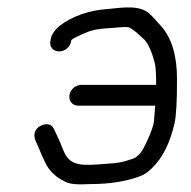

<svg xmlns="http://www.w3.org/2000/svg" viewBox="-20 -486 506 508"><path d="M390.6 -206.5C389.8 -194.1 388.5 -180.9 387.4 -165.8C385.8 -144.6 358.9 -87.7 349.6 -78.8C343.2 -72.6 338.5 -69 336.9 -68.1C297.1 -53.6 291.4 -55.1 242.9 -51.2C179.5 -46 161.2 -54.5 146.8 -90.3C141.3 -104 137.4 -113.5 134.7 -119.2L123.8 -142.6C121.3 -148.5 117.2 -154.5 109.3 -156.6C102.1 -158.5 94.6 -156.5 88.2 -153.4C69.4 -144.5 68.1 -126.2 74.6 -112.5C85.3 -89.5 84.5 -87.6 100.1 -54.9C110.5 -33.3 128.5 -16.5 153.1 -4.9C166.3 1.8 186.6 2.8 220.2 1C271.4 0.9 316.4 -6.3 353.4 -20.9C362.9 -24.6 371.8 -31.4 381.5 -40.6C412.4 -69.8 430.8 -111.9 441.8 -160C446.5 -180.7 448.4 -219.2 448.3 -278.3C448.2 -338.5 434.6 -385.3 406 -417.2L391.1 -433.8C385.5 -440 379.7 -445.9 373.6 -451.5C354.4 -467.3 326.3 -468.2 290.3 -464.7L247.2 -460.4C202 -455.3 151.5 -433.5 128.7 -409.1C120.9 -400.7 115.5 -391.3 114 -381.5L113.1 -375.8C110.8 -361.7 121.4 -349.9 136.5 -349.9C151.5 -349.9 165.8 -361.7 168.1 -375.8L168.7 -380C169.5 -380.8 171.1 -382.3 176.6 -385.5C219.9 -406.9 228.7 -409.1 277 -412.1C296.1 -413.2 307.2 -415.4 320.9 -413.9C322.3 -413.4 331.5 -408.4 343 -398.5L363 -380.1C372 -370.1 381.3 -350.3 389.2 -320.6C391.8 -311 393.2 -293.4 393.1 -261.5H195.5C181 -261.5 166.2 -250.3 163.7 -234.5C161.3 -219.6 171.1 -206.5 186.7 -206.5Z"/></svg>

Font: MewTooHand
Style: BdIta
Weight: 400
Designer: Mew Too, Robert Jablonski
Version: Version 0.77